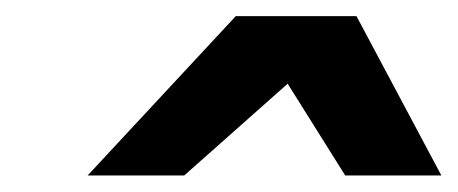

<svg xmlns="http://www.w3.org/2000/svg" viewBox="-20 -793 556 233"><path d="M86.4 -580.1 266.1 -773.4H412.6L515.6 -580.1H398.9L329.1 -691.4L203.6 -580.1Z"/></svg>

Font: Lesson One
Style: Bold Italic
Weight: 700
Italic angle: -14°
Designer: But Ko, Victor Gaultney, Annie Olsen, Julie Remington, Don Collingsworth, Eric Hays, Becca Hirsbrunner
Version: Version 1.100